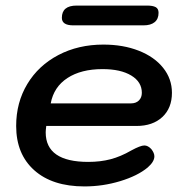

<svg xmlns="http://www.w3.org/2000/svg" viewBox="-20 -660 667 689"><path d="M38 -208Q38 -292 78 -358.5Q118 -425 189.5 -462.5Q261 -500 351 -500Q422 -500 478 -478Q534 -456 565.5 -416.5Q597 -377 597 -327Q597 -272 562.5 -240Q528 -208 470 -208H146Q144 -192 144 -185Q144 -79 297 -79Q340 -79 376.5 -88.5Q413 -98 451 -120Q484 -138 498 -138Q511 -138 523 -125Q534 -111 534 -99Q534 -80 510 -59Q474 -29 411.5 -10Q349 9 283 9Q168 9 103 -49Q38 -107 38 -208ZM450 -289Q468 -289 478.5 -299.5Q489 -310 489 -327Q489 -366 451 -389Q413 -412 348 -412Q271 -412 222 -380Q173 -348 162 -289ZM202 -596Q202 -640 255 -640H508Q528 -640 538.5 -634.5Q549 -629 549 -614Q549 -592 535 -580.5Q521 -569 495 -569H243Q202 -569 202 -596Z"/></svg>

Font: Kodchasan SemiBold
Style: Italic
Weight: 600
Italic angle: -10°
Version: Version 1.000; ttfautohint (v1.6)